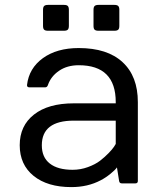

<svg xmlns="http://www.w3.org/2000/svg" viewBox="-20 -745 670 780"><path d="M60.1 -155C60.1 -102.5 78.9 -61 116.5 -30.5C154.1 -0.1 205.2 15.1 270 15.1C314.3 15.1 354 5.9 389.2 -12.7C402.5 -19.5 415.9 -28.4 429.2 -39.3C442.5 -50.2 451.2 -58.8 455.1 -64.9L463.9 -9.8C464.8 -3.3 468.6 0 475.1 0H529.8C536.6 0 540 -3.3 540 -9.8V-330.1C540 -400.1 519.4 -454.2 478 -492.4C436.7 -530.7 377.3 -549.8 299.8 -549.8C240.6 -549.8 192.1 -536.1 154.3 -508.8C116.5 -481.4 95.1 -445.1 89.8 -399.9C89.2 -393.4 92.6 -390.1 100.1 -390.1H163.1C168.9 -390.1 172.9 -393.4 174.8 -399.9C182.9 -423.3 198 -442.5 220 -457.5C241.9 -472.5 268.6 -480 299.8 -480C400.1 -480 450.2 -430 450.2 -330.1V-325.2H279.8C210.4 -325.2 156.5 -310 117.9 -279.5C79.3 -249.1 60.1 -207.6 60.1 -155ZM149.9 -154.8C149.9 -221.5 193.2 -254.9 279.8 -254.9H450.2V-160.2C450.2 -159.5 447.8 -155.7 443.1 -148.7C438.4 -141.7 431 -133 420.9 -122.6C410.8 -112.1 399.3 -102 386.5 -92C373.6 -82.1 357.2 -73.5 337.2 -66.2C317.1 -58.8 296.4 -55.2 274.9 -55.2C234.9 -55.2 204 -63.6 182.4 -80.6C160.7 -97.5 149.9 -122.2 149.9 -154.8ZM154.8 -640.1C154.8 -632.6 156.2 -627.4 159.2 -624.5C162.1 -621.6 167.3 -620.1 174.8 -620.1H240.2C247.4 -620.1 252.4 -621.6 255.4 -624.5C258.3 -627.4 259.8 -632.6 259.8 -640.1V-705.1C259.8 -712.2 258.4 -717.4 255.6 -720.5C252.8 -723.6 247.7 -725.1 240.2 -725.1H174.8C167.6 -725.1 162.5 -723.6 159.4 -720.7C156.3 -717.8 154.8 -712.6 154.8 -705.1ZM359.9 -640.1C359.9 -632.6 361.3 -627.4 364.3 -624.5C367.2 -621.6 372.4 -620.1 379.9 -620.1H444.8C452.3 -620.1 457.5 -621.6 460.4 -624.5C463.4 -627.4 464.8 -632.6 464.8 -640.1V-705.1C464.8 -712.2 463.4 -717.4 460.4 -720.5C457.5 -723.6 452.3 -725.1 444.8 -725.1H379.9C372.7 -725.1 367.6 -723.6 364.5 -720.7C361.4 -717.8 359.9 -712.6 359.9 -705.1Z"/></svg>

Font: Numans
Style: Regular
Weight: 400
Designer: Jovanny Lemonad
Foundry: Jovanny Lemonad
Version: Version 001.001